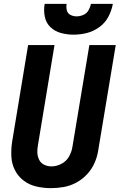

<svg xmlns="http://www.w3.org/2000/svg" viewBox="-20 -969 621 997"><path d="M245 8Q278 8 311.5 2Q345 -4 376.5 -21Q408 -38 432.5 -64.5Q457 -91 471 -123Q485 -155 490 -188L581 -735H444L356 -206Q352 -180 338 -155.5Q324 -131 298.5 -118Q273 -105 247 -105Q227 -105 209.5 -113.5Q192 -122 183.5 -139Q175 -156 174 -175.5Q173 -195 177 -215L263 -735H126L43 -233Q37 -194 39 -156Q41 -118 57.5 -85.5Q74 -53 103 -31Q132 -9 169 -0.5Q206 8 245 8ZM362 -789Q396 -789 430.5 -797.5Q465 -806 495.5 -828Q526 -850 543 -882.5Q560 -915 566 -949H452Q449 -932 439.5 -915.5Q430 -899 412.5 -891.5Q395 -884 378 -884Q361 -884 346 -891.5Q331 -899 327 -915.5Q323 -932 326 -949H212Q206 -916 212.5 -883Q219 -850 242 -828Q265 -806 297 -797.5Q329 -789 362 -789Z"/></svg>

Font: Iosevka Sparkle Extrabold
Style: Italic
Weight: 800
Italic angle: -9°
Designer: Belleve Invis
Foundry: Belleve Invis
Version: Version 4.5.0; ttfautohint (v1.8.3)